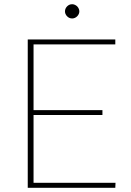

<svg xmlns="http://www.w3.org/2000/svg" viewBox="-20 -890 622 910"><path d="M111.5 0ZM526.5 -703V-679.5H139V-368H465.5V-345H139V-23.5H527.5L526.5 0H111.5V-703ZM356 -836Q356 -829.5 353.2 -823.5Q350.5 -817.5 345.8 -812.8Q341 -808 334.8 -805.2Q328.5 -802.5 322 -802.5Q308 -802.5 298 -812.8Q288 -823 288 -836Q288 -849.5 298 -859.8Q308 -870 322 -870Q328.5 -870 334.8 -867.2Q341 -864.5 345.8 -859.8Q350.5 -855 353.2 -848.8Q356 -842.5 356 -836Z"/></svg>

Font: Lato Thin
Style: Regular
Weight: 200
Designer: Lukasz Dziedzic
Foundry: tyPoland Lukasz Dziedzic
Version: Version 2.007; 2014-02-27